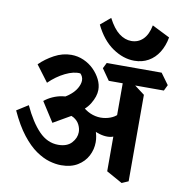

<svg xmlns="http://www.w3.org/2000/svg" viewBox="-98 -995 1065 1126"><g transform="rotate(10 434.0 -432.5)"><path d="M333 -2Q300 -2 262 -13Q224 -24 182.5 -52.5Q141 -81 99 -134.5Q57 -188 18 -273L86 -316Q130 -221 180.5 -169Q231 -117 295 -117Q348 -117 375 -146.5Q402 -176 402 -211Q402 -233 391 -255Q380 -277 356.5 -291Q333 -305 295 -303L382 -320L240 -238L165 -355Q187 -373 214 -385Q241 -397 269.5 -401.5Q298 -406 323 -401L359 -376Q415 -352 448 -317Q481 -282 495.5 -244Q510 -206 510 -170Q510 -127 490 -88.5Q470 -50 430.5 -26Q391 -2 333 -2ZM360 -318 229 -378Q276 -393 307 -416Q338 -439 353 -465Q368 -491 368 -513Q368 -525 363 -535.5Q358 -546 351 -552Q312 -556 262 -531.5Q212 -507 168 -464L95 -561Q131 -597 180 -623.5Q229 -650 281 -650Q320 -650 355 -634.5Q390 -619 416 -593Q442 -567 457 -536.5Q472 -506 472 -475Q472 -436 444.5 -391Q417 -346 360 -318ZM614 -224Q578 -206 524 -221.5Q470 -237 397 -296L406 -359Q434 -335 465.5 -325Q497 -315 527.5 -318Q558 -321 582.5 -333Q607 -345 619 -364ZM701 39 606 -14V-581L651 -560L740 -493V22ZM523 -538 476 -605 493 -639H820L868 -573L851 -538ZM649 -680Q583 -680 519.5 -723.5Q456 -767 414 -854L473 -904Q504 -844 539 -817.5Q574 -791 612 -791Q653 -791 681.5 -819Q710 -847 721 -903L827 -850Q818 -799 794 -760.5Q770 -722 733 -701Q696 -680 649 -680Z"/></g></svg>

Font: Eczar SemiBold
Style: Regular
Weight: 600
Designer: Vaibhav Singh
Foundry: Rosetta Type Foundry
Version: Version 2.000